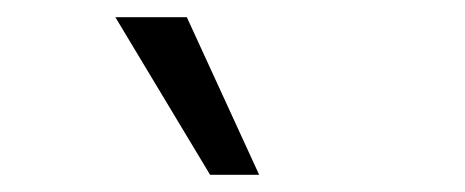

<svg xmlns="http://www.w3.org/2000/svg" viewBox="-20 -759 540 223"><path d="M224 -556 114 -739H197L281 -556Z"/></svg>

Font: Nunito Sans 10pt Condensed
Style: Regular
Weight: 400
Width: 3
Designer: Vernon Adams
Foundry: Vernon Adams
Version: Version 3.101;gftools[0.9.27]